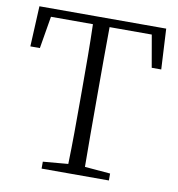

<svg xmlns="http://www.w3.org/2000/svg" viewBox="-81 -800 812 874"><g transform="rotate(10 324.5 -363.0)"><path d="M557 -688 583 -539H627L617 -726H31L22 -539H66L91 -688H285C288 -590 288 -491 288 -391V-335C288 -237 288 -138 285 -42L169 -32V0H480V-32L362 -42C361 -140 361 -238 361 -335V-391C361 -492 361 -591 362 -688Z"/></g></svg>

Font: Noto Serif CJK JP Light
Style: Regular
Weight: 300
Designer: Ryoko NISHIZUKA 西塚涼子 (kana & ideographs); Frank Grießhammer (Latin, Greek & Cyrillic); Wenlong ZHANG 张文龙 (bopomofo); San
Foundry: Adobe Systems Incorporated
Version: Version 1.001;PS 1.001;hotconv 16.6.54;makeotf.lib2.5.65590